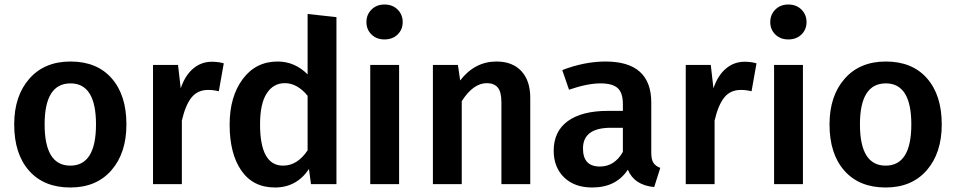

<svg xmlns="http://www.w3.org/2000/svg" viewBox="-20 -817 4242 852"><path d="M293 -544Q410 -544 475.5 -469.5Q541 -395 541 -265Q541 -138 474.5 -61.5Q408 15 292 15Q175 15 109 -59.5Q43 -134 43 -265Q43 -391 110 -467.5Q177 -544 293 -544ZM293 -447Q178 -447 178 -265Q178 -82 292 -82Q406 -82 406 -265Q406 -447 293 -447Z M920 -543Q949 -543 973 -536L951 -412Q927 -418 904 -418Q857 -418 830 -384.5Q803 -351 787 -282V0H659V-529H770L782 -425Q801 -482 837 -512.5Q873 -543 920 -543Z M1345 -755 1473 -741V0H1360L1351 -67Q1296 15 1200 15Q1103 15 1051 -60Q999 -135 999 -264Q999 -388 1057 -466Q1115 -544 1212 -544Q1288 -544 1345 -487ZM1236 -82Q1300 -82 1345 -150V-392Q1299 -448 1244 -448Q1193 -448 1163.5 -402.5Q1134 -357 1134 -265Q1134 -82 1236 -82Z M1686 -797Q1722 -797 1744.5 -774.5Q1767 -752 1767 -719Q1767 -686 1744.5 -664Q1722 -642 1686 -642Q1651 -642 1628.5 -664Q1606 -686 1606 -719Q1606 -752 1628.5 -774.5Q1651 -797 1686 -797ZM1751 -529V0H1623V-529Z M2183 -544Q2254 -544 2293.5 -501.5Q2333 -459 2333 -383V0H2205V-363Q2205 -410 2188.5 -429Q2172 -448 2140 -448Q2080 -448 2029 -368V0H1901V-529H2012L2022 -460Q2087 -544 2183 -544Z M2870 -140Q2870 -109 2879.5 -94.5Q2889 -80 2910 -72L2883 13Q2795 5 2766 -64Q2714 15 2608 15Q2529 15 2483 -30Q2437 -75 2437 -148Q2437 -234 2499.5 -279.5Q2562 -325 2678 -325H2744V-355Q2744 -406 2720.5 -426.5Q2697 -447 2645 -447Q2587 -447 2505 -419L2475 -506Q2574 -544 2667 -544Q2870 -544 2870 -362ZM2642 -78Q2707 -78 2744 -143V-250H2691Q2567 -250 2567 -158Q2567 -78 2642 -78Z M3284 -543Q3313 -543 3337 -536L3315 -412Q3291 -418 3268 -418Q3221 -418 3194 -384.5Q3167 -351 3151 -282V0H3023V-529H3134L3146 -425Q3165 -482 3201 -512.5Q3237 -543 3284 -543Z M3478 -797Q3514 -797 3536.5 -774.5Q3559 -752 3559 -719Q3559 -686 3536.5 -664Q3514 -642 3478 -642Q3443 -642 3420.5 -664Q3398 -686 3398 -719Q3398 -752 3420.5 -774.5Q3443 -797 3478 -797ZM3543 -529V0H3415V-529Z M3911 -544Q4028 -544 4093.5 -469.5Q4159 -395 4159 -265Q4159 -138 4092.5 -61.5Q4026 15 3910 15Q3793 15 3727 -59.5Q3661 -134 3661 -265Q3661 -391 3728 -467.5Q3795 -544 3911 -544ZM3911 -447Q3796 -447 3796 -265Q3796 -82 3910 -82Q4024 -82 4024 -265Q4024 -447 3911 -447Z"/></svg>

Font: FiraGO Medium
Style: Regular
Weight: 500
Designer: bBox Type
Foundry: bBox Type GmbH
Version: Version 1.001;PS 001.001;hotconv 1.0.88;makeotf.lib2.5.64775